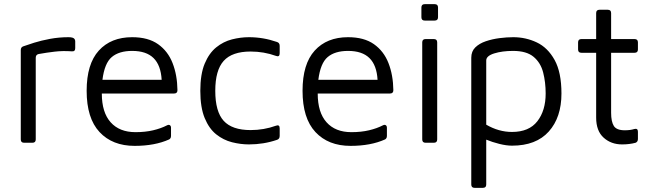

<svg xmlns="http://www.w3.org/2000/svg" viewBox="-20 -687 3140 924"><path d="M96 0Q80 0 80 -16V-446Q80 -460 92 -464Q111 -471 144.5 -481.5Q178 -492 221 -500Q264 -508 310 -508Q315 -508 319.5 -507.5Q324 -507 328 -506Q342 -502 342 -488V-455Q342 -438 325 -440Q282 -443 243.5 -438.5Q205 -434 166 -427Q152 -424 152 -409V-16Q152 0 136 0Z M628 15Q521 15 459 -51.5Q397 -118 397 -250Q397 -379 455.5 -443.5Q514 -508 616 -508Q693 -508 740.5 -474.5Q788 -441 810.5 -383.5Q833 -326 834 -253Q834 -237 818 -237H470Q470 -146 512.5 -98.5Q555 -51 632 -51Q679 -51 717 -60Q755 -69 784 -84Q792 -88 797.5 -84.5Q803 -81 803 -72V-33Q803 -21 794 -16Q725 15 628 15ZM616 -442Q553 -442 518 -412.5Q483 -383 473 -303H758Q754 -373 719 -407.5Q684 -442 616 -442Z M1178 8Q1138 8 1096.5 -2.5Q1055 -13 1020.5 -40.5Q986 -68 965 -119Q944 -170 944 -250Q944 -330 965 -380.5Q986 -431 1020.5 -459Q1055 -487 1096.5 -497.5Q1138 -508 1178 -508Q1247 -508 1313 -485Q1326 -481 1326 -466V-431Q1326 -411 1308 -418Q1250 -439 1186 -439Q1097 -439 1056.5 -394Q1016 -349 1016 -250Q1016 -150 1056.5 -105.5Q1097 -61 1186 -61Q1250 -61 1308 -82Q1326 -89 1326 -69V-33Q1326 -18 1313 -14Q1281 -3 1247 2.5Q1213 8 1178 8Z M1667 15Q1560 15 1498 -51.5Q1436 -118 1436 -250Q1436 -379 1494.5 -443.5Q1553 -508 1655 -508Q1732 -508 1779.5 -474.5Q1827 -441 1849.5 -383.5Q1872 -326 1873 -253Q1873 -237 1857 -237H1509Q1509 -146 1551.5 -98.5Q1594 -51 1671 -51Q1718 -51 1756 -60Q1794 -69 1823 -84Q1831 -88 1836.5 -84.5Q1842 -81 1842 -72V-33Q1842 -21 1833 -16Q1764 15 1667 15ZM1655 -442Q1592 -442 1557 -412.5Q1522 -383 1512 -303H1797Q1793 -373 1758 -407.5Q1723 -442 1655 -442Z M2024 -588Q2008 -588 2008 -604V-651Q2008 -667 2024 -667H2072Q2088 -667 2088 -651V-604Q2088 -588 2072 -588ZM2028 0Q2012 0 2012 -16V-483Q2012 -499 2028 -499H2068Q2084 -499 2084 -483V-16Q2084 0 2068 0Z M2444 14Q2417 14 2383 5.5Q2349 -3 2320 -15V201Q2320 217 2304 217H2264Q2248 217 2248 201V-409Q2248 -440 2267.5 -459Q2287 -478 2318 -488.5Q2349 -499 2384 -503.5Q2419 -508 2450 -508Q2510 -508 2563 -483Q2616 -458 2649 -398.5Q2682 -339 2682 -237Q2682 -122 2621 -54Q2560 14 2444 14ZM2444 -52Q2526 -52 2566 -103.5Q2606 -155 2606 -237Q2606 -291 2594 -338Q2582 -385 2548 -413.5Q2514 -442 2449 -442Q2397 -442 2358.5 -430Q2320 -418 2320 -396V-87Q2380 -52 2444 -52Z M2974 8Q2921 8 2885 -24.5Q2849 -57 2849 -121V-433H2778Q2762 -433 2762 -449V-483Q2762 -499 2778 -499H2849V-624Q2849 -640 2865 -640H2905Q2921 -640 2921 -624V-499H3034Q3050 -499 3050 -483V-449Q3050 -433 3034 -433H2921V-144Q2921 -102 2934 -81Q2947 -60 2987 -60Q3013 -60 3032 -66Q3050 -71 3050 -53V-18Q3050 -5 3039 0Q3009 8 2974 8Z"/></svg>

Font: Pitagon Sans
Style: Regular
Weight: 400
Designer: Travis Tran
Foundry: Pitagon
Version: Version 1.001; ttfautohint (v1.8.4.7-5d5b);gftools[0.9.26]